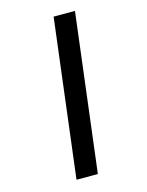

<svg xmlns="http://www.w3.org/2000/svg" viewBox="-141 -935 882 1151"><g transform="rotate(-15 300.0 -360.0)"><path d="M187 130 307.5 -850H440L319.5 130Z"/></g></svg>

Font: Spline Sans Mono
Style: Bold Italic
Weight: 700
Italic angle: -4°
Monospace: yes
Version: Version 1.004